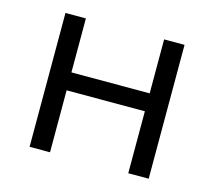

<svg xmlns="http://www.w3.org/2000/svg" viewBox="-77 -578 750 672"><g transform="rotate(15 298.0 -242.5)"><path d="M82 0V-485H156V-289.5H439.5V-485H513.5V0H439.5V-224.5H156V0Z"/></g></svg>

Font: Geologica Cursive ExtraLight
Style: Regular
Weight: 250
Designer: Sindre Bremnes, Frode Helland
Foundry: Monokrom Skriftforlag AS
Version: Version 1.010;gftools[0.9.28]